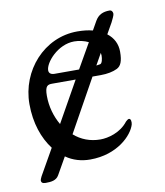

<svg xmlns="http://www.w3.org/2000/svg" viewBox="-66 -519 550 640"><g transform="rotate(-10 209.0 -199.5)"><path d="M119 -120C102 -149 92 -184 92 -220C92 -254 101 -257 117 -257H196ZM78 -47 28 41C25 46 23 53 23 54C23 61 27 65 38 65C57 65 74 63 83 47L116 -11C140 6 168 14 198 14C290 14 344 -42 354 -77C356 -85 355 -97 348 -97C345 -97 340 -93 337 -90C311 -56 268 -46 243 -46C208 -46 178 -58 154 -79L253 -257H281C303 -257 323 -261 337 -268C351 -275 358 -290 358 -323C358 -349 347 -371 326 -387L347 -424C351 -432 358 -446 358 -451C358 -458 354 -464 347 -464C325 -464 309 -457 298 -438L281 -408C266 -412 248 -414 229 -414C116 -414 30 -316 30 -203C30 -138 49 -85 78 -47ZM294 -330C294 -327 295 -324 295 -321C295 -310 292 -294 285 -293C281 -292 276 -292 272 -291ZM213 -383C229 -383 247 -379 261 -372L213 -288H212H130C116 -288 111 -295 111 -303C111 -329 157 -383 213 -383Z"/></g></svg>

Font: EB Garamond 12
Style: Regular
Weight: 400
Version: Version 0.016+